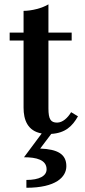

<svg xmlns="http://www.w3.org/2000/svg" viewBox="-20 -610 390 884"><path d="M194.5 169.5C194.5 200.5 160.5 218.5 101.5 218.5V254.5C237.5 254.5 285.5 205 285.5 155C285.5 99.5 245 77 165 74L216 6.5C280.5 2.5 313 -28.5 339 -74.5L307.5 -93.5C292 -67.5 268.5 -45.5 243 -45.5C214 -45.5 203 -60.5 203 -110.5V-423.5H310V-460H203V-590C175.5 -573 126.5 -560 88.5 -560V-460H24.5V-423.5H88.5V-114C88.5 -59 106.5 -7 172 4.5L90.5 114C148 114 194.5 126 194.5 169.5Z"/></svg>

Font: Bodoni* 06pt Medium
Style: Regular
Weight: 500
Version: Version 2.3